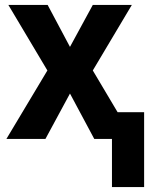

<svg xmlns="http://www.w3.org/2000/svg" viewBox="-20 -566 620 782"><path d="M436 196V0H364L265 -185L165 0H6L173 -279L14 -546H174L265 -375L358 -546H517L358 -279L459 -109H567V196Z"/></svg>

Font: Noto Sans SemiCondensed
Style: Bold
Weight: 700
Width: 4
Designer: Monotype Design Team
Foundry: Monotype Imaging Inc.
Version: Version 2.013; ttfautohint (v1.8.4.7-5d5b)